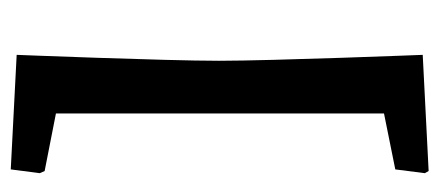

<svg xmlns="http://www.w3.org/2000/svg" viewBox="-250 -435 817 357"><g transform="rotate(-90 158.5 -256.5)"><path d="M19 132 235 121C235 121 224 -158 224 -258C224 -358 235 -634 235 -634L22 -645L15 -591L19 -582L126 -561V49L22 70L15 125Z"/></g></svg>

Font: Alegreya SC
Style: Bold
Weight: 700
Designer: Juan Pablo del Peral
Foundry: Huerta Tipografica
Version: Version 2.007;PS 002.007;hotconv 1.0.88;makeotf.lib2.5.64775